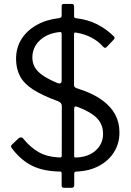

<svg xmlns="http://www.w3.org/2000/svg" viewBox="-20 -836 645 944"><path d="M567.3 -184Q567.3 -130.7 540.7 -88.3Q514.2 -45.9 466.9 -20.4Q419.6 5 356.6 7.5Q349.8 7.8 347.4 10Q345 12.2 345 17.7V73.7Q345 87.5 331.4 87.5H295.6Q283.1 87.5 283.1 76.7V17.1Q283.1 11.2 281.4 9.3Q279.7 7.5 274.5 7.5Q191.3 6.1 136.6 -21.8Q81.9 -49.8 41.2 -103.4Q28.6 -116.4 38.8 -125L71.6 -156.2Q77.2 -160.6 83 -160.6Q88.9 -160.6 92.8 -156.3Q127.2 -113 168.9 -88.7Q210.5 -64.4 273.6 -61.9Q283.6 -61.1 283.6 -70L283.9 -314.8Q283.9 -323.5 279 -329.2Q274.1 -334.8 263.9 -339Q188.1 -366.5 142.9 -395.7Q97.7 -424.8 78.3 -461.7Q59 -498.5 59 -546.9Q59 -601.1 85.3 -643.3Q111.6 -685.4 159.6 -712.7Q207.5 -740 271.5 -747Q275.6 -747.6 279.4 -750.4Q283.2 -753.2 283.2 -757.9V-807Q283.2 -811.4 285.6 -813.9Q288.1 -816.5 291.7 -816.5H332.4Q339.1 -816.5 341.7 -813.4Q344.3 -810.4 344.3 -803.2V-754.7Q344.3 -747.7 353.8 -746.6Q412.5 -739.4 456.6 -717.1Q500.7 -694.8 537.6 -659.3Q548.6 -650.8 539 -641.2L504.2 -604.6Q499.3 -600.3 495.8 -600.6Q492.3 -600.9 485.4 -608Q464.4 -632.8 430 -650.9Q395.5 -669.1 354.4 -675.6Q348.8 -676.9 346.4 -674.8Q344 -672.6 344 -667.6V-417.1Q344 -407.4 355.6 -402.9L393.6 -389.8Q448.6 -369.1 487.6 -339.6Q526.6 -310.1 547 -271.6Q567.3 -233.1 567.3 -184ZM283.2 -669.4Q283.2 -680.6 272.1 -678.3Q211.4 -671.5 175.3 -637.2Q139.1 -602.9 139.1 -552.8Q139.1 -527.8 150.5 -506.6Q161.8 -485.4 189.1 -466.2Q216.4 -446.9 263.2 -427.3Q272 -424.1 277.6 -427.1Q283.2 -430.2 283.2 -441ZM344.7 -67.9Q344.7 -60.8 353.9 -61.6Q415.3 -63.8 451 -96.6Q486.7 -129.4 486.7 -177.5Q486.7 -223.8 457.1 -254.6Q427.5 -285.5 360.1 -311Q353.4 -313.5 349 -311.9Q344.7 -310.2 344.7 -302.2V-67.9Z"/></svg>

Font: Libre Franklin Thin
Style: Regular
Weight: 100
Designer: Pablo Impallari, Rodrigo Fuenzalida, Nhung Nguyen
Foundry: Impallari Type
Version: Version 3.000